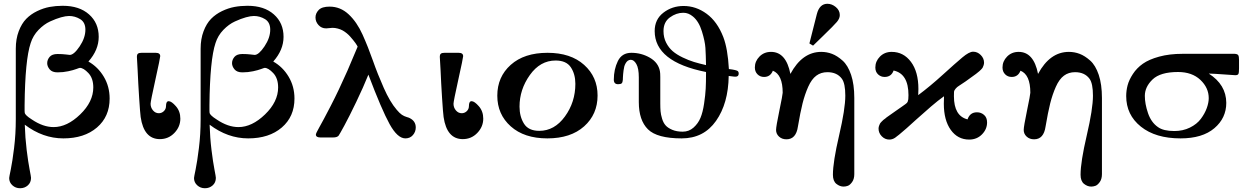

<svg xmlns="http://www.w3.org/2000/svg" viewBox="-20 -731 6656 1021"><path d="M28.8 215.8Q28.8 210.9 37.4 169.9Q45.9 128.9 54.9 55.9Q64 -17.1 64 -98.1V-472.2Q64 -523.9 79.6 -564.9Q95.2 -606 119.6 -630.9Q144 -655.8 177.5 -671.9Q210.9 -688 243.9 -694.1Q276.9 -700.2 312 -700.2H314Q401.9 -700.2 453.4 -654.5Q504.9 -608.9 504.9 -535.2Q504.9 -465.3 450.2 -403.8Q501 -375 532 -323Q563 -271 563 -207Q563 -110.8 495.6 -53Q428.2 4.9 316.9 4.9Q208 4.9 111.8 -67.9Q113.8 1 121.8 66.4Q129.9 131.8 137.5 170.4Q145 209 145 214.8Q145 239.7 127.9 254.9Q110.8 270 86.9 270Q63 270 45.9 254.4Q28.8 238.8 28.8 215.8ZM110.8 -144Q110.8 -132.8 112.3 -128.4Q113.8 -124 121.8 -116Q129.9 -107.9 149.9 -95.2Q209 -55.2 265.1 -55.2Q336.9 -55.2 406.5 -122.6Q476.1 -189.9 476.1 -266.1Q476.1 -314.9 450 -342.5Q423.8 -370.1 404.8 -370.1Q401.9 -370.1 386 -364Q370.1 -357.9 343 -352.1Q315.9 -346.2 286.1 -346.2Q257.3 -346.2 244.1 -362.1Q231 -377.9 231 -395Q231 -413.1 243.9 -428.5Q256.8 -443.8 286.1 -443.8Q310.1 -443.8 330.1 -441.4Q350.1 -439 351.1 -439Q373 -439 403.6 -484.4Q434.1 -529.8 434.1 -573.2Q434.1 -612.3 406.5 -629.2Q378.9 -646 347.2 -646Q330.1 -646 304.4 -638.9Q278.8 -631.8 246.3 -616.9Q213.9 -602.1 184.8 -572Q155.8 -542 143.1 -502Q113.3 -413.1 110.8 -171.9Z M708 -428.2Q708 -441.4 713.9 -445.8Q719.7 -450.2 732.9 -450.2H808.1Q832 -450.2 832 -432.1Q832 -423.3 806.4 -307.6Q780.8 -191.9 780.8 -179.2Q780.8 -159.2 793.5 -144Q806.2 -128.9 824.7 -128.9Q839.8 -128.9 851.3 -139.9Q862.8 -150.9 862.8 -167Q862.8 -192.9 877 -192.9Q892.1 -192.9 915.5 -166Q939 -139.2 939 -100.1Q939 -57.1 907.5 -24.2Q876 8.8 830.1 8.8Q745.1 8.8 728 -108.9Q725.1 -129.9 720 -209.5Q714.8 -289.1 711.9 -357.9Z M1011.7 215.8Q1011.7 210.9 1020.3 169.9Q1028.8 128.9 1037.8 55.9Q1046.9 -17.1 1046.9 -98.1V-472.2Q1046.9 -523.9 1062.5 -564.9Q1078.1 -606 1102.5 -630.9Q1127 -655.8 1160.4 -671.9Q1193.8 -688 1226.8 -694.1Q1259.8 -700.2 1294.9 -700.2H1296.9Q1384.8 -700.2 1436.3 -654.5Q1487.8 -608.9 1487.8 -535.2Q1487.8 -465.3 1433.1 -403.8Q1483.9 -375 1514.9 -323Q1545.9 -271 1545.9 -207Q1545.9 -110.8 1478.5 -53Q1411.1 4.9 1299.8 4.9Q1190.9 4.9 1094.7 -67.9Q1096.7 1 1104.7 66.4Q1112.8 131.8 1120.4 170.4Q1127.9 209 1127.9 214.8Q1127.9 239.7 1110.8 254.9Q1093.8 270 1069.8 270Q1045.9 270 1028.8 254.4Q1011.7 238.8 1011.7 215.8ZM1093.8 -144Q1093.8 -132.8 1095.2 -128.4Q1096.7 -124 1104.7 -116Q1112.8 -107.9 1132.8 -95.2Q1191.9 -55.2 1248 -55.2Q1319.8 -55.2 1389.4 -122.6Q1459 -189.9 1459 -266.1Q1459 -314.9 1432.9 -342.5Q1406.7 -370.1 1387.7 -370.1Q1384.8 -370.1 1368.9 -364Q1353 -357.9 1325.9 -352.1Q1298.8 -346.2 1269 -346.2Q1240.2 -346.2 1227.1 -362.1Q1213.9 -377.9 1213.9 -395Q1213.9 -413.1 1226.8 -428.5Q1239.7 -443.8 1269 -443.8Q1293 -443.8 1313 -441.4Q1333 -439 1334 -439Q1356 -439 1386.5 -484.4Q1417 -529.8 1417 -573.2Q1417 -612.3 1389.4 -629.2Q1361.8 -646 1330.1 -646Q1313 -646 1287.4 -638.9Q1261.7 -631.8 1229.2 -616.9Q1196.8 -602.1 1167.7 -572Q1138.7 -542 1126 -502Q1096.2 -413.1 1093.8 -171.9Z M1657.7 -638.2Q1657.7 -660.2 1674.8 -678Q1691.9 -695.8 1732.9 -695.8Q1790 -695.8 1834 -654.8Q1877.9 -613.8 1908 -546.9Q1938 -480 1962.9 -408.9Q1987.8 -337.9 2020.8 -263.4Q2053.7 -189 2089.8 -147Q2105 -128.9 2116.9 -120.8Q2128.9 -112.8 2142.3 -108.9Q2155.8 -105 2158.7 -103Q2190.9 -86.9 2190.9 -53.2Q2190.9 -30.3 2175.8 -12.7Q2160.6 4.9 2135.7 4.9Q2093.8 4.9 2051.8 -71Q2009.8 -147 1939 -334Q1912.1 -267.1 1874.5 -189Q1836.9 -110.8 1811.8 -64.5Q1786.6 -18.1 1780.8 -9.8Q1772.9 0 1751 0H1684.1Q1660.2 0 1659.7 -15.1Q1659.7 -22 1677.7 -53.5Q1695.8 -85 1738.8 -168Q1781.7 -251 1827.6 -355L1881.8 -482.9L1877.9 -490.2Q1874 -496.1 1869.9 -502.4Q1865.7 -508.8 1857.7 -518.3Q1849.6 -527.8 1842.3 -536.4Q1835 -544.9 1824 -554Q1813 -563 1802 -569.1Q1791 -575.2 1776.4 -579.1Q1761.7 -583 1748 -583Q1742.2 -583 1731 -581.5Q1719.7 -580.1 1714.8 -580.1H1713.9Q1689.9 -580.1 1673.8 -597.7Q1657.7 -615.2 1657.7 -638.2Z M2318.8 -428.2Q2318.8 -441.4 2324.7 -445.8Q2330.6 -450.2 2343.8 -450.2H2418.9Q2442.9 -450.2 2442.9 -432.1Q2442.9 -423.3 2417.2 -307.6Q2391.6 -191.9 2391.6 -179.2Q2391.6 -159.2 2404.3 -144Q2417 -128.9 2435.5 -128.9Q2450.7 -128.9 2462.2 -139.9Q2473.6 -150.9 2473.6 -167Q2473.6 -192.9 2487.8 -192.9Q2502.9 -192.9 2526.4 -166Q2549.8 -139.2 2549.8 -100.1Q2549.8 -57.1 2518.3 -24.2Q2486.8 8.8 2440.9 8.8Q2356 8.8 2338.9 -108.9Q2335.9 -129.9 2330.8 -209.5Q2325.7 -289.1 2322.8 -357.9Z M2624.5 -222.2Q2624.5 -322.3 2696 -386.2Q2767.6 -450.2 2891.6 -450.2Q3014.6 -450.2 3086.2 -386Q3157.7 -321.8 3157.7 -223.1Q3157.7 -123 3086.2 -59.1Q3014.6 4.9 2890.6 4.9Q2767.6 4.9 2696 -59.1Q2624.5 -123 2624.5 -222.2ZM2742.7 -164.1Q2742.7 -110.8 2766.6 -73Q2790.5 -35.2 2847.7 -35.2Q2928.7 -35.2 2984.1 -111.6Q3039.6 -188 3039.6 -285.2Q3039.6 -336.9 3015.6 -373Q2991.7 -409.2 2934.6 -409.2Q2852.5 -409.2 2797.6 -332Q2742.7 -254.9 2742.7 -164.1Z M3244.1 -307.1Q3244.1 -362.3 3265.6 -406.2Q3287.1 -450.2 3337.4 -450.2Q3390.6 -450.2 3435.8 -424.1Q3481 -397.9 3489.3 -352.1Q3491.2 -342.3 3491.2 -321.8V-180.2Q3491.2 -156.2 3492.7 -139.2Q3494.1 -122.1 3500.7 -100.1Q3507.3 -78.1 3519.3 -64.5Q3531.2 -50.8 3554.7 -40.8Q3578.1 -30.8 3610.4 -30.8Q3643.6 -30.8 3668 -52.5Q3692.4 -74.2 3704.8 -104Q3717.3 -133.8 3724.1 -179.9Q3731 -226.1 3732.7 -259.5Q3734.4 -293 3734.4 -336.9V-348.1Q3461.4 -402.3 3461.4 -565.9Q3461.4 -627.9 3507.8 -663.6Q3554.2 -699.2 3615.2 -699.2Q3681.2 -699.2 3737.8 -657.7Q3794.4 -616.2 3826.2 -534.2Q3850.1 -472.2 3856 -363.8Q3897.9 -358.9 3904.3 -352.1Q3908.2 -348.1 3908.2 -339.8Q3908.2 -322.8 3890.1 -323.2Q3887.2 -323.2 3882.8 -323.7Q3878.4 -324.2 3870.4 -325.2Q3862.3 -326.2 3855 -327.1Q3853 -181.2 3787.6 -88.1Q3722.2 4.9 3605 4.9Q3474.1 4.9 3425.5 -43.5Q3377 -91.8 3377 -188V-319.8Q3377 -367.7 3364 -390.4Q3351.1 -413.1 3334 -413.1Q3325.2 -413.1 3317.4 -407.2Q3311.5 -402.3 3306.9 -394.3Q3302.2 -386.2 3299.8 -377.7Q3297.4 -369.1 3295.9 -356.7Q3294.4 -344.2 3293.7 -337.2Q3293 -330.1 3292.5 -319.1Q3292 -308.1 3292 -306.2Q3291 -293 3286.1 -288.1Q3281.2 -283.2 3267.1 -283.2Q3244.1 -283.2 3244.1 -307.1ZM3508.3 -565.9Q3508.3 -531.7 3522.2 -504.4Q3536.1 -477.1 3557.1 -459Q3578.1 -440.9 3610.1 -425.5Q3642.1 -410.2 3670.2 -401.6Q3698.2 -393.1 3734.4 -384.8Q3733.4 -440.9 3731.2 -476.1Q3729 -511.2 3712.6 -564.2Q3696.3 -617.2 3665 -643.1Q3641.1 -663.1 3614.3 -663.1H3613.3Q3576.2 -663.1 3542.2 -638.4Q3508.3 -613.8 3508.3 -565.9Z M3994.1 -372.1Q3994.1 -405.3 4018.6 -430.2Q4043 -455.1 4080.1 -455.1Q4160.2 -455.1 4183.1 -337.9Q4246.1 -455.1 4347.2 -455.1Q4377 -455.1 4404.5 -444.6Q4432.1 -434.1 4460.4 -408.9Q4488.8 -383.8 4505.9 -333Q4522.9 -282.2 4522.9 -210V194.8Q4522.9 220.7 4511.5 236.8Q4500 252.9 4488.5 257.1Q4477.1 261.2 4465.8 261.2Q4445.8 261.2 4427.5 246.6Q4409.2 231.9 4409.2 198.2Q4409.2 130.4 4442.1 -10.7Q4475.1 -151.9 4475.1 -222.2Q4475.1 -287.1 4457 -312Q4431.2 -347.2 4379.9 -347.2Q4345.7 -347.2 4320.8 -328.6Q4295.9 -310.1 4277.8 -269.5Q4259.8 -229 4247.8 -181.4Q4235.8 -133.8 4223.1 -58.1Q4213.4 9.8 4162.1 9.8Q4138.2 9.8 4122.6 -4.6Q4106.9 -19 4106.9 -40Q4106.9 -58.1 4124.5 -143.1Q4142.1 -228 4142.1 -237.8Q4142.1 -334 4089.8 -355Q4076.7 -321.8 4043 -321.8Q4022 -321.8 4008.1 -335.9Q3994.1 -350.1 3994.1 -372.1ZM4284.2 -500 4323.7 -655.8Q4337.9 -710.9 4379.9 -710.9Q4403.8 -710.9 4424.8 -693.4Q4445.8 -675.8 4445.8 -650.9Q4445.8 -632.8 4430.4 -614.5Q4415 -596.2 4356 -539.1Q4323.7 -508.3 4304.2 -488.8H4302.7Z M4634.8 -372.1Q4634.8 -405.3 4659.4 -430.2Q4684.1 -455.1 4721.7 -455.1Q4784.7 -455.1 4824.2 -402.1Q4863.8 -349.1 4863.8 -257.8Q4863.8 -235.8 4862.8 -225.1Q4925.8 -272 4993.4 -333.5Q5061 -395 5097.4 -425.5Q5133.8 -456.1 5154.8 -456.1Q5177.7 -456.1 5195.3 -438.5Q5212.9 -420.9 5212.9 -397.9Q5212.9 -391.1 5210.4 -383.5Q5208 -376 5205.6 -371.6Q5203.1 -367.2 5196.5 -360.6Q5189.9 -354 5187.5 -352.1Q5185.1 -350.1 5177.7 -344.2L5169.9 -337.9Q5142.1 -316.9 5114.5 -297.9Q5086.9 -278.8 5078.4 -273.9Q5069.8 -269 5061.8 -259.5Q5053.7 -250 5053.2 -243.4Q5052.7 -236.8 5052.7 -219.2Q5052.7 -114.3 5125 -96.2Q5138.2 -134.3 5175.8 -133.8Q5196.8 -133.8 5212.9 -119.9Q5229 -106 5229 -80.1Q5229 -43.9 5201.9 -16.4Q5174.8 11.2 5133.8 11.2Q5072.8 11.2 5035.9 -40.3Q4999 -91.8 4999 -179.2Q4999 -206.1 5000 -219.2Q4967.8 -196.3 4931.4 -165Q4895 -133.8 4853 -95.9Q4811 -58.1 4800.8 -48.8Q4753.9 -7.8 4739.5 1.7Q4725.1 11.2 4709 11.2Q4686 11.2 4668.9 -6.3Q4651.9 -23.9 4651.9 -46.9Q4651.9 -53.7 4654.3 -61.3Q4656.7 -68.8 4659.4 -73.5Q4662.1 -78.1 4668.5 -84.5Q4674.8 -90.8 4677.2 -93Q4679.7 -95.2 4688 -101.1L4694.8 -106.9Q4719.7 -125 4743.4 -141.1Q4767.1 -157.2 4777.1 -164.6Q4787.1 -171.9 4795.9 -178Q4804.7 -184.1 4806.9 -190.4Q4809.1 -196.8 4810.1 -203.4Q4811 -210 4811 -225.1Q4811 -338.9 4731.9 -356Q4719.7 -321.8 4684.1 -321.8Q4664.1 -321.8 4649.4 -335.4Q4634.8 -349.1 4634.8 -372.1Z M5311 -372.1Q5311 -405.3 5335.4 -430.2Q5359.9 -455.1 5397 -455.1Q5477.1 -455.1 5500 -337.9Q5563 -455.1 5664.1 -455.1Q5693.8 -455.1 5721.4 -444.6Q5749 -434.1 5777.3 -408.9Q5805.7 -383.8 5822.8 -333Q5839.8 -282.2 5839.8 -210V194.8Q5839.8 220.7 5828.4 236.8Q5816.9 252.9 5805.4 257.1Q5793.9 261.2 5782.7 261.2Q5762.7 261.2 5744.4 246.6Q5726.1 231.9 5726.1 198.2Q5726.1 130.4 5759 -10.7Q5792 -151.9 5792 -222.2Q5792 -287.1 5773.9 -312Q5748 -347.2 5696.8 -347.2Q5662.6 -347.2 5637.7 -328.6Q5612.8 -310.1 5594.7 -269.5Q5576.7 -229 5564.7 -181.4Q5552.7 -133.8 5540 -58.1Q5530.3 9.8 5479 9.8Q5455.1 9.8 5439.5 -4.6Q5423.8 -19 5423.8 -40Q5423.8 -58.1 5441.4 -143.1Q5459 -228 5459 -237.8Q5459 -334 5406.7 -355Q5393.6 -321.8 5359.9 -321.8Q5338.9 -321.8 5325 -335.9Q5311 -350.1 5311 -372.1Z M5968.8 -220.2Q5968.8 -249 5976.3 -277.6Q5983.9 -306.2 6004.4 -337.6Q6024.9 -369.1 6057.4 -392.1Q6089.8 -415 6144.3 -429.9Q6198.7 -444.8 6268.6 -444.8H6545.9Q6561 -443.8 6564.9 -437Q6568.8 -430.2 6568.8 -411.1V-367.2Q6568.8 -344.2 6565.4 -337.6Q6562 -331.1 6548.8 -331.1Q6543.9 -331.1 6491.9 -335Q6439.9 -338.9 6407.7 -339.8Q6500.5 -280.8 6501 -184.1Q6501 -103 6437.5 -49.1Q6374 4.9 6257.8 4.9Q6125 4.9 6046.9 -57.6Q5968.8 -120.1 5968.8 -220.2ZM6067.9 -221.2Q6067.9 -179.2 6084.7 -129.6Q6101.6 -80.1 6137.7 -55.2Q6166.5 -34.2 6224.6 -34.2Q6270.5 -34.2 6307.6 -52.5Q6344.7 -70.8 6365.7 -98.9Q6386.7 -127 6397.2 -156Q6407.7 -185.1 6407.7 -209Q6407.7 -264.2 6363.3 -306.2Q6318.8 -348.1 6244.6 -348.1Q6150.4 -348.1 6109.1 -308.6Q6067.9 -269 6067.9 -221.2Z"/></svg>

Font: CMU Serif
Style: Bold
Weight: 700
Version: Version 0.7.0